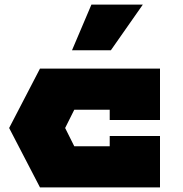

<svg xmlns="http://www.w3.org/2000/svg" viewBox="-20 -820 800 840"><path d="M460 -180V-225H680V0H155L20 -260L155 -520H680V-295H460V-340H305L265 -260L305 -180ZM605 -800 465 -600H295L380 -800Z"/></svg>

Font: Imperial One
Style: Regular
Weight: 400
Designer: Jovanny Lemonad
Foundry: Jovanny Lemonad
Version: Version 1.000